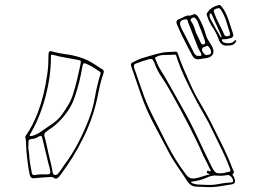

<svg xmlns="http://www.w3.org/2000/svg" viewBox="-20 -847 1040 784"><path d="M908 -661Q883 -658 873 -686Q864 -712 849 -734Q834 -756 826 -781Q825 -784 824 -787Q823 -790 825 -793Q840 -818 872 -826Q877 -828 880 -825Q883 -822 885 -820Q895 -808 901.5 -794Q908 -780 913 -766Q918 -752 922.5 -737Q927 -722 932 -708Q935 -696 924 -692Q916 -690 908 -688Q900 -686 892 -687Q887 -687 886 -684Q886 -680 889 -677Q897 -670 912.5 -670.5Q928 -671 935 -678Q937 -680 938.5 -682Q940 -684 943 -682Q946 -681 944.5 -678Q943 -675 941 -673Q933 -660 908 -661ZM907 -699Q924 -699 918 -715Q914 -727 910.5 -739Q907 -751 903 -763Q895 -787 882 -807Q878 -814 872.5 -813.5Q867 -813 861 -811Q849 -807 855 -794Q863 -771 874.5 -749.5Q886 -728 896 -705Q898 -701 900.5 -700Q903 -699 907 -699ZM882 -694Q882 -694 882.5 -694.5Q883 -695 884 -695V-700Q874 -723 864 -745Q854 -767 844 -789Q842 -793 839 -792Q836 -791 836 -787Q835 -776 842 -765Q860 -731 882 -694ZM747 -784Q753 -782 757 -783.5Q761 -785 765 -786Q774 -791 779.5 -788Q785 -785 790 -777Q810 -744 820 -707Q824 -692 832.5 -679.5Q841 -667 848 -653Q855 -637 849 -625.5Q843 -614 825 -610Q818 -609 809.5 -608Q801 -607 793 -605Q775 -603 767 -617Q756 -637 745 -658Q734 -679 724 -700Q718 -712 712.5 -724.5Q707 -737 702 -749Q697 -763 709 -768Q720 -772 729 -777Q738 -782 747 -784ZM818 -673Q817 -681 815 -685Q810 -700 804.5 -714.5Q799 -729 793 -743Q790 -750 788 -757Q786 -764 780 -770Q778 -772 775.5 -774.5Q773 -777 768 -775Q753 -769 761 -759Q769 -748 773 -735.5Q777 -723 781 -712Q786 -702 791 -691.5Q796 -681 801 -670Q805 -664 812 -666Q818 -668 818 -673ZM791 -619Q808 -616 800 -631Q796 -638 792 -645Q788 -652 786 -659Q776 -683 767 -707.5Q758 -732 748 -756Q747 -761 745.5 -765Q744 -769 737 -768Q706 -765 719 -736Q720 -733 722 -729Q735 -705 747 -681Q759 -657 771 -633Q774 -627 778.5 -622.5Q783 -618 791 -619ZM842 -633Q842 -642 835.5 -652Q829 -662 826 -660Q821 -657 814 -655.5Q807 -654 805 -646Q804 -639 811.5 -630Q819 -621 824 -622Q830 -623 835.5 -624.5Q841 -626 842 -633ZM83 -288Q84 -289 84.5 -291Q85 -293 86 -294Q101 -315 112.5 -338Q124 -361 134 -386Q162 -461 173 -544Q176 -564 177 -584Q178 -604 178 -624Q178 -642 192 -637Q220 -629 249 -625.5Q278 -622 306 -613Q323 -608 340 -599.5Q357 -591 373 -580Q379 -576 385 -572Q391 -568 398 -564Q406 -560 403 -549Q394 -524 388 -498Q382 -472 377 -446Q359 -362 320 -284Q300 -243 276 -204.5Q252 -166 225 -130Q219 -122 213 -118.5Q207 -115 198 -122Q194 -125 190 -124.5Q186 -124 182 -124Q166 -123 150 -122Q134 -121 118 -119Q105 -118 101 -134Q88 -200 86 -269Q86 -274 85 -278.5Q84 -283 83 -288ZM826 -83Q814 -84 802.5 -84Q791 -84 779 -85Q767 -86 759 -92Q751 -98 744 -108Q727 -135 708.5 -161.5Q690 -188 674 -216Q657 -247 641 -278.5Q625 -310 608 -341Q578 -397 557 -456.5Q536 -516 516 -576Q513 -584 516 -588Q519 -592 523 -593Q533 -598 542.5 -602.5Q552 -607 562 -610Q580 -615 597.5 -620.5Q615 -626 633 -630Q649 -634 665.5 -634.5Q682 -635 698 -636Q703 -636 704.5 -632.5Q706 -629 707 -626Q717 -595 730.5 -564.5Q744 -534 757 -504Q775 -464 797 -427Q819 -390 839 -352Q863 -304 887 -255.5Q911 -207 930 -157Q932 -153 934.5 -147Q937 -141 930 -136Q928 -134 931 -131Q933 -127 935 -124Q937 -121 938 -117Q945 -97 925 -94Q900 -90 875.5 -86Q851 -82 826 -83ZM668 -623Q655 -623 642.5 -622Q630 -621 617 -614Q615 -613 614 -612Q613 -611 614 -607Q618 -598 621.5 -589Q625 -580 630 -571Q655 -531 678 -489.5Q701 -448 725 -406Q757 -350 785 -290Q813 -230 842 -171Q854 -146 863 -141.5Q872 -137 897 -141Q902 -142 905.5 -143.5Q909 -145 913 -145Q921 -146 921 -149.5Q921 -153 919 -159Q905 -197 887 -233.5Q869 -270 851 -307Q832 -348 809.5 -386Q787 -424 767 -464Q750 -497 734 -531Q718 -565 706 -600Q701 -615 699.5 -619.5Q698 -624 693.5 -624Q689 -624 675 -623ZM188 -616Q188 -588 185.5 -560.5Q183 -533 178 -507Q168 -452 150 -400.5Q132 -349 105 -302Q104 -300 102 -297.5Q100 -295 102 -293Q104 -290 111 -292Q132 -298 151 -312Q174 -328 196.5 -343.5Q219 -359 235 -382Q249 -402 260.5 -421.5Q272 -441 279 -465Q288 -494 295 -523Q302 -552 308 -581Q311 -595 309.5 -598Q308 -601 295 -603Q270 -608 245.5 -612Q221 -616 197 -623Q186 -626 188 -616ZM841 -149Q834 -164 826.5 -179.5Q819 -195 811 -210Q781 -278 747 -343Q713 -408 677 -472Q660 -503 640.5 -531.5Q621 -560 609 -594Q605 -604 600 -605.5Q595 -607 587 -605Q574 -601 561.5 -597Q549 -593 536 -588Q523 -584 528 -569Q545 -522 561 -474.5Q577 -427 599 -383Q631 -319 663.5 -255.5Q696 -192 739 -135Q752 -117 771 -118Q788 -120 803.5 -125.5Q819 -131 837 -135Q833 -138 828 -139Q823 -140 825 -146Q828 -153 832.5 -149Q837 -145 841 -149ZM326 -589Q322 -589 320 -586.5Q318 -584 316 -573Q306 -512 286 -453Q275 -420 256 -392.5Q237 -365 212 -342Q202 -332 189.5 -324Q177 -316 166 -307Q159 -300 161 -292Q164 -281 167 -270Q170 -259 172 -248Q177 -222 184 -195.5Q191 -169 195 -143Q197 -134 204 -132.5Q211 -131 217 -138Q224 -146 230 -155Q236 -164 242 -173Q273 -214 297 -259.5Q321 -305 340 -353Q359 -400 367.5 -449.5Q376 -499 391 -547Q392 -552 385 -556Q376 -562 367 -568Q358 -574 348 -579Q343 -582 337 -584.5Q331 -587 326 -589ZM96 -252Q95 -245 96.5 -236Q98 -227 99 -217Q100 -198 103 -179Q106 -160 110 -140Q113 -131 121 -132Q135 -135 148.5 -135Q162 -135 175 -135Q188 -135 185 -149Q184 -156 182 -163.5Q180 -171 178 -178Q171 -205 165 -232Q159 -259 152 -286Q149 -295 141 -291Q135 -287 128.5 -284Q122 -281 114 -280Q98 -278 97 -273.5Q96 -269 96 -252ZM760 -105Q762 -100 764.5 -99Q767 -98 770 -97Q784 -93 798 -93Q812 -93 826 -92Q851 -91 875 -96Q899 -101 924 -102Q933 -102 932 -109Q931 -118 923 -126Q915 -134 907 -132Q887 -128 866 -130Q845 -132 825 -122Q810 -115 793.5 -111Q777 -107 760 -105Z"/></svg>

Font: Rock 3D
Style: Regular
Weight: 400
Version: Version 1.000